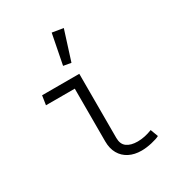

<svg xmlns="http://www.w3.org/2000/svg" viewBox="-193 -942 1001 1078"><g transform="rotate(-30 307.5 -402.5)"><path d="M258.5 -479H71.8L81 -538.5H322.1V-122.6Q322.1 -82.1 347.4 -63.6Q372.8 -45.1 416.9 -45.1Q461.5 -45.1 511.3 -64.6L529.7 -15.4Q513.3 -6.2 477.2 2.1Q441 10.3 410.3 10.3Q364.6 10.3 330.5 -7.2Q296.4 -24.6 277.4 -57.7Q258.5 -90.8 258.5 -136.9ZM265.6 -622.6 303.6 -816.4 375.4 -804.6 314.9 -613.8Z"/></g></svg>

Font: Fira Code Fixed Light
Style: Regular
Weight: 300
Monospace: yes
Designer: Carrois Corporate, Edenspiekermann AG, Nikita Prokopov
Foundry: Carrois Corporate, Edenspiekermann AG, Nikita Prokopov
Version: Version 5.002